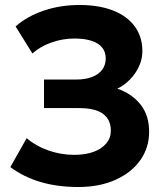

<svg xmlns="http://www.w3.org/2000/svg" viewBox="-20 -735 664 770"><path d="M294 15Q210.5 15 142.2 -5.2Q74 -25.5 21.5 -65L87 -181Q122.5 -150 173 -132Q223.5 -114 278 -114Q323 -114 355.8 -126.2Q388.5 -138.5 406.5 -160.2Q424.5 -182 424.5 -211Q424.5 -255.5 393.2 -278.5Q362 -301.5 296.5 -301.5H156.5V-416H285Q322 -416 348.5 -426Q375 -436 389.5 -455Q404 -474 404 -500.5Q404 -526.5 389.8 -544.2Q375.5 -562 347.5 -571.2Q319.5 -580.5 278.5 -580.5Q231 -580.5 186 -564.5Q141 -548.5 110 -520.5L42.5 -629Q89 -670 155.8 -692.5Q222.5 -715 298.5 -715Q377 -715 433.5 -692.8Q490 -670.5 520.5 -629Q551 -587.5 551 -529.5Q551 -498 537.5 -468.8Q524 -439.5 501 -416Q478 -392.5 450.5 -379.5Q509 -359.5 543.8 -315.5Q578.5 -271.5 578 -206Q578 -142.5 542.5 -92.5Q507 -42.5 443 -13.8Q379 15 294 15Z"/></svg>

Font: Geologica Cursive SemiBold
Style: Regular
Weight: 600
Designer: Sindre Bremnes, Frode Helland
Foundry: Monokrom Skriftforlag AS
Version: Version 1.010;gftools[0.9.28]